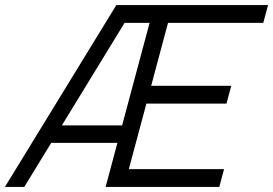

<svg xmlns="http://www.w3.org/2000/svg" viewBox="-96 -740 1081 760"><path d="M946.1 -649.5 965 -720H364.5L-76.5 0H0L106.8 -174.5H368.8L322 0H772L790.9 -70.5H413.9L483.5 -330H800.5L819.4 -400.5H502.4L569.1 -649.5ZM148.8 -243.5 397.1 -649.5H496.1L387.3 -243.5Z"/></svg>

Font: Manrope
Style: RegularItalic
Weight: 400
Italic angle: -15°
Designer: Mikhail Sharanda
Foundry: Mikhail Sharanda
Version: Version 4.502;hotconv 1.0.109;makeotfexe 2.5.65596